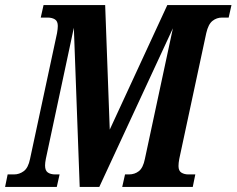

<svg xmlns="http://www.w3.org/2000/svg" viewBox="-57 -734 929 754"><path d="M-37 0 -27 -49H-2Q19 -49 36.5 -62Q54 -75 61 -110L167 -604Q170 -621 170 -632Q170 -651 158.5 -658Q147 -665 130 -665H103L114 -714H356L374 -225L600 -714H852L841 -665H815Q794 -665 777.5 -652Q761 -639 753 -604L647 -110Q644 -94 644 -82Q644 -63 655.5 -56Q667 -49 683 -49H710L700 0H423L434 -49H449Q472 -49 488.5 -62Q505 -75 512 -110L622 -623L333 0H256L233 -625L123 -110Q120 -95 120 -84Q120 -64 131 -56.5Q142 -49 160 -49H177L166 0Z"/></svg>

Font: Noto Serif ExtraCondensed
Style: Bold Italic
Weight: 700
Width: 2
Italic angle: -12°
Designer: Monotype Design Team
Foundry: Monotype Imaging Inc.
Version: Version 2.013; ttfautohint (v1.8.4.7-5d5b)